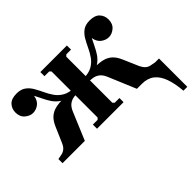

<svg xmlns="http://www.w3.org/2000/svg" viewBox="-149 -718 1150 1150"><g transform="rotate(-45 426.0 -142.5)"><path d="M672 -35H852V205H819Q814 140 797.5 94Q781 48 750.5 24Q720 0 672 0ZM467 -45 477 -35H517V0H292V-35H332L342 -45V-435L332 -445H292V-480H517V-445H477L467 -435ZM630 0 557 -174Q545 -203 527.5 -216Q510 -229 489.5 -232Q469 -235 447 -235V-270H547Q583 -270 610.5 -263Q638 -256 658.5 -237.5Q679 -219 694 -184L736 -87Q746 -66 758 -55.5Q770 -45 785 -41.5Q800 -38 819 -35V0ZM719 -490Q763 -490 783.5 -468Q804 -446 804 -414Q804 -377 780.5 -357Q757 -337 731 -337Q706 -337 683 -353.5Q660 -370 654 -406Q641 -381 630 -358Q619 -335 605.5 -314.5Q592 -294 572.5 -278.5Q553 -263 522.5 -254.5Q492 -246 447 -246V-270Q493 -270 521 -286Q549 -302 566.5 -327Q584 -352 597 -380Q610 -408 624.5 -433Q639 -458 661 -474Q683 -490 719 -490ZM189 0H0V-35Q19 -38 34 -41.5Q49 -45 61.5 -55.5Q74 -66 83 -87L125 -184Q140 -219 160.5 -237.5Q181 -256 209 -263Q237 -270 272 -270H372V-235Q351 -235 330 -232Q309 -229 291.5 -216Q274 -203 262 -174ZM100 -490Q136 -490 158 -474Q180 -458 194.5 -433Q209 -408 222 -380Q235 -352 252.5 -327Q270 -302 298.5 -286Q327 -270 372 -270V-246Q327 -246 296.5 -254.5Q266 -263 246.5 -278.5Q227 -294 213.5 -314.5Q200 -335 189 -358Q178 -381 165 -406Q159 -370 136.5 -353.5Q114 -337 88 -337Q63 -337 39 -357Q15 -377 15 -414Q15 -446 35.5 -468Q56 -490 100 -490Z"/></g></svg>

Font: Brygada 1918
Style: Regular
Weight: 400
Designer: Mateusz Machalski | Borys Kosmynka | Przemek Hoffer
Foundry: NIEPODLEGLA 2018
Version: Version 3.006